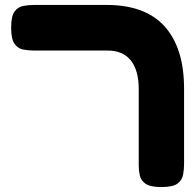

<svg xmlns="http://www.w3.org/2000/svg" viewBox="-20 -606 788 775"><path d="M632 149Q587 149 568 136Q549 123 544.5 103Q540 83 540 62V-245Q540 -284 532 -313Q524 -342 508 -362Q492 -382 468.5 -392Q445 -402 414 -402H118Q95 -402 73.5 -406Q52 -410 38.5 -429.5Q25 -449 25 -494Q25 -540 38.5 -559Q52 -578 73.5 -582Q95 -586 117 -586H411Q488 -586 546.5 -564.5Q605 -543 644 -500Q683 -457 703 -394Q723 -331 723 -247V56Q723 78 719 99.5Q715 121 696.5 135Q678 149 632 149Z"/></svg>

Font: Fredoka Expanded
Style: Bold
Weight: 700
Width: 7
Designer: Ben Nathan
Foundry: Milena B. Brandão, Ben Nathan
Version: Version 2.001